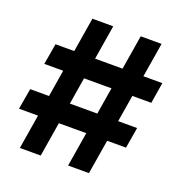

<svg xmlns="http://www.w3.org/2000/svg" viewBox="-131 -841 903 955"><g transform="rotate(20 320.5 -364.0)"><path d="M333 0 452.6 -727.5H563L443.4 0ZM6.8 -182.1 25.9 -292.5H591.8L573.2 -182.1ZM77.6 0 196.8 -727.5H307.1L188 0ZM48.8 -434.6 67.9 -545.4H633.3L615.2 -434.6Z"/></g></svg>

Font: Inter 20pt
Style: Bold
Weight: 700
Version: Version 4.001;git-66647c0bb